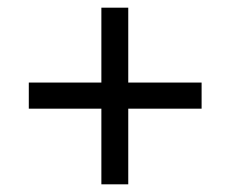

<svg xmlns="http://www.w3.org/2000/svg" viewBox="-20 -500 600 500"><path d="M55 -217V-285H244V-480H314V-285H505V-217H314V-20H244V-217Z"/></svg>

Font: Titillium Web
Style: Regular
Weight: 400
Version: Version 1.002;PS 57.000;hotconv 1.0.70;makeotf.lib2.5.55311